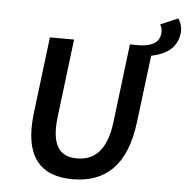

<svg xmlns="http://www.w3.org/2000/svg" viewBox="-55 -852 893 918"><g transform="rotate(5 391.0 -393.0)"><path d="M680 -762C687 -750 691 -735 689 -718C683 -670 642 -657 595 -654H544L498 -278C481 -136 419 -89 339 -89C260 -89 213 -136 230 -278L276 -654H160L115 -287C89 -72 176 12 327 12C479 12 584 -72 610 -287L650 -609C717 -622 772 -655 781 -726C785 -755 776 -780 764 -798Z"/></g></svg>

Font: Falling Sky
Style: Obl
Weight: 400
Designer: Paul D. Hunt
Foundry: Adobe Systems Incorporated
Version: Version 1.02